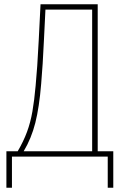

<svg xmlns="http://www.w3.org/2000/svg" viewBox="-20 -734 570 900"><path d="M10 146V-25H63Q90 -71 106.5 -115.5Q123 -160 132 -212Q141 -264 147 -332Q151 -374 154.5 -424.5Q158 -475 161.5 -544.5Q165 -614 170 -714H438V-25H511V146H485V0H36V146ZM173 -341Q164 -231 145.5 -158Q127 -85 91 -25H412V-689H193Q189 -608 186 -546.5Q183 -485 180 -435.5Q177 -386 173 -341Z"/></svg>

Font: Noto Sans Mono Condensed Thin
Style: Regular
Weight: 100
Width: 3
Designer: Monotype Design Team
Foundry: Monotype Imaging Inc.
Version: Version 2.014; ttfautohint (v1.8.4.7-5d5b)